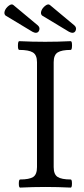

<svg xmlns="http://www.w3.org/2000/svg" viewBox="-46 -854 383 877"><path d="M117.2 -704.1Q111.8 -704.1 102.1 -709L-21 -783.2Q-28.8 -791 -24.2 -804.2Q-19.5 -817.4 -6.3 -827.6Q6.8 -837.9 15.1 -831.1L127 -737.8Q137.2 -728.5 133.3 -716.3Q129.4 -704.1 117.2 -704.1ZM284.2 -704.1Q278.8 -704.1 269 -709L146 -783.2Q138.2 -791 142.8 -804.2Q147.5 -817.4 160.6 -827.6Q173.8 -837.9 182.1 -831.1L293.9 -737.8Q304.2 -728.5 300.3 -716.3Q296.4 -704.1 284.2 -704.1ZM45.9 2.9Q40 2.9 40 -15.6Q40 -34.2 45.9 -34.2Q87.4 -34.2 105.2 -45.4Q123 -56.6 123 -90.8V-569.8Q123 -603 104.2 -614.5Q85.4 -626 42 -626Q35.6 -626 35.9 -646Q36.1 -666 42 -666Q100.6 -663.1 160.2 -663.1Q218.3 -663.1 276.9 -666Q283.2 -666 283 -646Q282.7 -626 276.9 -626Q235.8 -626 217.5 -614.5Q199.2 -603 199.2 -569.8V-90.8Q199.2 -57.1 217.3 -45.7Q235.4 -34.2 276.9 -34.2Q282.7 -34.2 282.7 -15.6Q282.7 2.9 276.9 2.9Q218.3 0 162.1 0Q103 0 45.9 2.9Z"/></svg>

Font: Junicode SmCond
Style: Regular
Weight: 400
Width: 4
Designer: Peter S. Baker
Version: Version 2.206